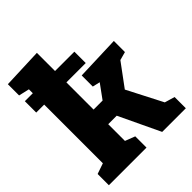

<svg xmlns="http://www.w3.org/2000/svg" viewBox="-216 -910 1039 1039"><g transform="rotate(-45 303.5 -391.0)"><path d="M11 0V-86L72 -107V-556H11V-643H72V-673L11 -687V-773L242 -782V-643H390V-556H242V-348H311L370 -429L327 -439V-524L582 -533V-448L534 -435L438 -305L542 -103L600 -86V0H419L307 -236H242V-108L299 -86V0Z"/></g></svg>

Font: Bitter ExtraBold
Style: Regular
Weight: 800
Designer: Sol Matas, and Bitter project Authors
Foundry: Sol Matas
Version: Version 2.001